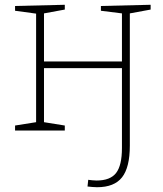

<svg xmlns="http://www.w3.org/2000/svg" viewBox="-20 -546 680 803"><path d="M386 237Q375 237 366 236Q357 235 346 234L349 206Q358 207 366 208Q374 209 384 209Q441 209 465.5 177.5Q490 146 490 73V-261H164V-35L251 -21V0H43V-21L131 -35V-489L43 -501V-521L251 -526V-506L164 -490V-289H490V-490L402 -501V-521L610 -526V-506L523 -490V63Q523 154 490.5 195.5Q458 237 386 237Z"/></svg>

Font: Bitter ExtraLight
Style: Regular
Weight: 200
Designer: Sol Matas, and Bitter project Authors
Foundry: Sol Matas
Version: Version 2.001